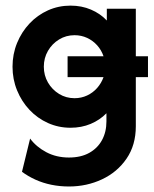

<svg xmlns="http://www.w3.org/2000/svg" viewBox="-20 -448 554 690"><path d="M227.8 222.2Q195.1 222.2 164.6 216Q134 209.7 107.3 197.6Q80.6 185.4 59 169.4L88.2 50Q110.4 79.9 146.5 99Q182.6 118.1 227.8 118.1Q270.8 118.1 300.7 101.4Q330.6 84.7 346.5 55.6Q362.5 26.4 362.5 -11.8V-41Q338.9 -16.7 305.9 -2.8Q272.9 11.1 233.3 11.1Q190.3 11.1 152.4 -5.9Q114.6 -22.9 86.1 -53.1Q57.6 -83.3 41.3 -123.3Q25 -163.2 25 -208.3Q25 -253.5 41.3 -293.4Q57.6 -333.3 86.1 -363.5Q114.6 -393.8 152.4 -410.8Q190.3 -427.8 233.3 -427.8Q273.6 -427.8 306.9 -413.5Q340.3 -399.3 363.9 -374.3V-416.7H468.1V-245.8H511.8V-170.8H468.1V5.6Q468.1 73.6 434.7 122.2Q401.4 170.8 346.5 196.5Q291.7 222.2 227.8 222.2ZM247.9 -95.1Q272.2 -95.1 293.1 -104.9Q313.9 -114.6 329.2 -131.9Q344.4 -149.3 352.1 -170.8H222.9V-245.8H352.1Q344.4 -268.1 329.2 -285.1Q313.9 -302.1 293.1 -311.8Q272.2 -321.5 247.9 -321.5Q217.4 -321.5 192.4 -306.2Q167.4 -291 152.4 -265.3Q137.5 -239.6 137.5 -208.3Q137.5 -177.1 152.4 -151.4Q167.4 -125.7 192.4 -110.4Q217.4 -95.1 247.9 -95.1Z"/></svg>

Font: Afacad Flux
Style: Regular
Weight: 400
Designer: Kristian Moeller
Foundry: Dicotype
Version: Version 1.100